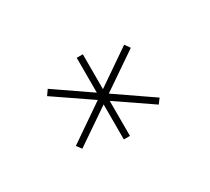

<svg xmlns="http://www.w3.org/2000/svg" viewBox="-47 -811 297 272"><g transform="rotate(-30 101.0 -675.0)"><path d="M161.5 -626 167.5 -634 36.5 -724 30.5 -715.5ZM36.5 -626 167.5 -715.5 161.5 -724 30.5 -634ZM94 -608H104V-741.5H94Z"/></g></svg>

Font: Anybody Thin
Style: Regular
Weight: 100
Designer: Tyler Finck
Foundry: Etcetera Type Company
Version: Version 1.114;gftools[0.9.25]